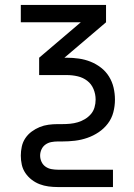

<svg xmlns="http://www.w3.org/2000/svg" viewBox="-20 -540 540 775"><path d="M436 215H213Q194 215 175.5 212.5Q157 210 140 203.5Q123 197 108 185.5Q93 174 82.5 158.5Q72 143 68 125Q64 107 64 88Q64 70 68 51.5Q72 33 82.5 17.5Q93 2 108 -9Q123 -20 140 -27Q157 -34 175.5 -36.5Q194 -39 213 -39H231Q247 -39 263 -40.5Q279 -42 294 -46.5Q309 -51 322.5 -59Q336 -67 346.5 -79Q357 -91 361.5 -106.5Q366 -122 366 -138Q366 -160 357.5 -180.5Q349 -201 332 -214Q315 -227 293.5 -232Q272 -237 250 -237H138V-307L306 -450H64V-520H408V-450L240 -307H250Q274 -307 298.5 -303.5Q323 -300 345.5 -291Q368 -282 387.5 -267Q407 -252 420 -231Q433 -210 438.5 -186Q444 -162 444 -138Q444 -112 437.5 -87Q431 -62 415.5 -41.5Q400 -21 378.5 -6.5Q357 8 332.5 16.5Q308 25 282.5 28Q257 31 231 31H213Q200 31 187 33.5Q174 36 163.5 43.5Q153 51 147.5 63Q142 75 142 88Q142 101 147.5 113Q153 125 163.5 132.5Q174 140 187 142.5Q200 145 213 145H436Z"/></svg>

Font: Iosevka Term
Style: Regular
Weight: 400
Monospace: yes
Designer: Belleve Invis
Foundry: Belleve Invis
Version: Version 30.0.1